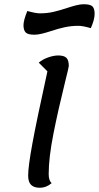

<svg xmlns="http://www.w3.org/2000/svg" viewBox="-20 -862 467 907"><path d="M113 -33Q113 -75 133 -184Q153 -293 204 -525L163 -566Q182 -582 208 -591Q234 -600 255 -600Q282 -600 293.5 -589Q305 -578 305 -550Q305 -545 288 -477Q255 -344 232.5 -230.5Q210 -117 210 -40Q210 -9 224 3Q199 25 168 25Q141 25 127 11.5Q113 -2 113 -33ZM91 -743Q91 -766 109 -810Q149 -799 168 -799Q202 -799 231 -805.5Q260 -812 299 -825Q320 -832 340 -837Q360 -842 375 -842Q407 -842 417 -831.5Q427 -821 427 -797Q427 -769 409 -729Q372 -740 350 -740Q317 -740 286.5 -733.5Q256 -727 220 -715Q199 -708 178.5 -703Q158 -698 143 -698Q112 -698 101.5 -708.5Q91 -719 91 -743Z"/></svg>

Font: Lemonada Light
Style: Regular
Weight: 300
Designer: Mohamed Gaber (Arabic) Eduardo Tunni (Latin)
Foundry: Kief Type Foundry
Version: Version 3.006